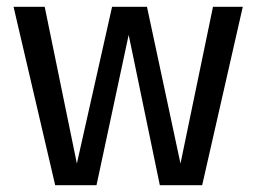

<svg xmlns="http://www.w3.org/2000/svg" viewBox="-20 -547 757 567"><path d="M577 0H452L360 -444L265 0H143L20 -527H112L207 -64L311 -527H414L513 -64L609 -527H697Z"/></svg>

Font: FiraGO
Style: Regular
Weight: 400
Designer: bBox Type
Foundry: bBox Type GmbH
Version: Version 1.001;April 20, 2020;FontCreator 12.0.0.2555 64-bit